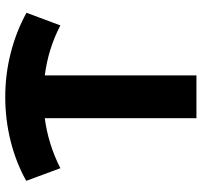

<svg xmlns="http://www.w3.org/2000/svg" viewBox="-38 -712 751 714"><g transform="rotate(-90 337.0 -355.5)"><path d="M599 -506Q513 -551 413 -564V0H254V-564Q156 -551 68 -506L21 -633Q89 -671 169 -691Q249 -711 333 -711Q417 -711 497 -690.5Q577 -670 646 -632Z"/></g></svg>

Font: TypoPRO Montserrat Alternates
Style: Regular
Weight: 600
Designer: Julieta Ulanovsky
Foundry: Julieta Ulanovsky
Version: Version 6.001